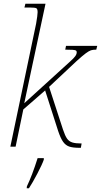

<svg xmlns="http://www.w3.org/2000/svg" viewBox="-20 -780 537 1021"><path d="M386 -454 241 -318 315 -91Q326 -58 336.5 -43Q347 -28 364.5 -22.5Q382 -17 414 -17L410 6H402Q368 6 348.5 -0.5Q329 -7 315.5 -26Q302 -45 289 -84L220 -299L104 -198L63 0H35L172 -654Q180 -700 180 -715Q180 -732 173.5 -736Q167 -740 139 -740H110L115 -760H222L157 -456Q162 -480 115 -259L109 -231L354 -454Q372 -470 380 -481Q388 -492 388 -502Q388 -508 384.5 -511Q381 -514 366 -515Q351 -516 327 -516L331 -536H497L492 -516Q474 -516 463.5 -512.5Q453 -509 436 -496.5Q419 -484 386 -454ZM123 211Q151 153 180 61H213V69Q204 95 178.5 143.5Q153 192 134 221H122Z"/></svg>

Font: Noto Serif NarrowThin
Style: Italic
Weight: 250
Width: 4
Italic angle: -12°
Designer: Monotype Design Team
Foundry: Monotype Imaging Inc.
Version: Version 1.001